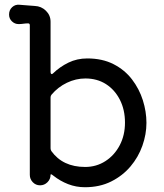

<svg xmlns="http://www.w3.org/2000/svg" viewBox="-20 -762 688 805"><path d="M346 -517Q409 -517 456 -493Q503 -469 533.5 -429Q564 -389 579 -341.5Q594 -294 594 -247Q594 -199 577 -151Q560 -103 527 -64Q494 -25 446 -1Q398 23 336 23Q299 23 265.5 10Q232 -3 203 -26Q192 -35 192 -29Q192 -11 179 2Q166 15 148 15Q130 15 117.5 2Q105 -11 105 -29V-656Q105 -664 98 -664Q88 -664 78 -662.5Q68 -661 58 -661Q42 -661 30 -672.5Q18 -684 18 -701Q18 -720 31 -732Q44 -744 62 -742Q77 -741 93.5 -739.5Q110 -738 126 -737Q153 -736 172.5 -717Q192 -698 192 -671V-460Q192 -454 195 -452Q198 -450 202 -454Q231 -482 267 -499.5Q303 -517 346 -517ZM337 -62Q384 -62 422 -86.5Q460 -111 482 -153Q504 -195 504 -248Q504 -302 482.5 -344Q461 -386 424 -409.5Q387 -433 338 -433Q298 -433 260.5 -415Q223 -397 196 -365Q192 -360 192 -354V-140Q192 -135 195 -129Q243 -62 337 -62Z"/></svg>

Font: Kiwi Maru Medium
Style: Regular
Weight: 500
Designer: Hiroki-Chan
Version: Version 1.100